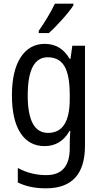

<svg xmlns="http://www.w3.org/2000/svg" viewBox="-20 -786 555 1046"><path d="M279 -766Q263 -732 239 -692Q215 -652 191 -618V-606H246Q277 -633 319 -680Q361 -727 380 -757V-766ZM360 -269V-246Q360 -62 242 -62Q131 -62 131 -266Q131 -474 240 -474Q302 -474 331 -425.5Q360 -377 360 -269ZM45 -267Q45 -133 91.5 -61.5Q138 10 223 10Q312 10 359 -73H363Q360 -35 360 2V21Q360 168 232 168Q148 168 77 129V208Q141 240 230 240Q443 240 443 8V-537H374L364 -466H359Q312 -547 224 -547Q140 -547 92.5 -473.5Q45 -400 45 -267Z"/></svg>

Font: Noto Sans Display SemiCondensed
Style: Regular
Weight: 400
Width: 4
Designer: Monotype Design team
Foundry: Monotype Imaging Inc.
Version: 1.000